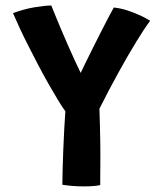

<svg xmlns="http://www.w3.org/2000/svg" viewBox="-20 -681 572 702"><path d="M219 -274Q206.5 -291 190.8 -317.2Q175 -343.5 157 -375Q139 -406.5 121 -441Q103 -475.5 85.5 -509.8Q68 -544 53.2 -575.8Q38.5 -607.5 27.5 -633Q68 -648 105.2 -654.2Q142.5 -660.5 167.5 -661Q171.5 -651.5 180.5 -629Q189.5 -606.5 201.8 -577.5Q214 -548.5 227.5 -517.8Q241 -487 253.5 -459.8Q266 -432.5 275 -414.5Q280.5 -426.5 292 -449.8Q303.5 -473 317.8 -502Q332 -531 347.2 -560.5Q362.5 -590 375.2 -614.8Q388 -639.5 396 -653.5Q420.5 -651 445.2 -643Q470 -635 491.8 -625Q513.5 -615 529 -605Q507 -575.5 477.5 -527.2Q448 -479 413.8 -417Q379.5 -355 343.5 -283.5Q344.5 -259 345.2 -228.2Q346 -197.5 346.5 -168.8Q347 -140 347 -121.5Q347 -99.5 346.8 -74.2Q346.5 -49 346.5 -29.8Q346.5 -10.5 346.5 -4.5Q340.5 -2.5 323.8 -1Q307 0.5 287 0.5Q265.5 0.5 244.2 -1.2Q223 -3 208 -5.5Q208 -29 209 -63.5Q210 -98 211.5 -136.5Q213 -175 215 -211Q217 -247 219 -274Z"/></svg>

Font: Grandstander Thin SemiBold
Style: Regular
Weight: 600
Version: Version 1.200